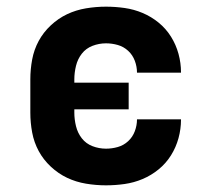

<svg xmlns="http://www.w3.org/2000/svg" viewBox="-20 -548 640 576"><path d="M298 8Q268 8 238 3Q208 -2 181.5 -14.5Q155 -27 132.5 -48Q110 -69 96 -95Q82 -121 76.5 -150.5Q71 -180 71 -210V-310Q71 -340 76.5 -369.5Q82 -399 96 -425Q110 -451 132.5 -472Q155 -493 181.5 -505.5Q208 -518 238 -523Q268 -528 298 -528Q326 -528 354 -524Q382 -520 408 -509Q434 -498 456 -480Q478 -462 493 -438Q508 -414 515.5 -386.5Q523 -359 523 -331Q523 -330 523 -330Q523 -330 523 -330H391Q391 -330 391 -330Q391 -330 391 -330Q391 -348 384.5 -365.5Q378 -383 364.5 -395.5Q351 -408 333.5 -413Q316 -418 298 -418Q277 -418 257.5 -410.5Q238 -403 225.5 -387Q213 -371 208 -350.5Q203 -330 203 -310V-300H366V-220H203V-210Q203 -190 208 -169.5Q213 -149 225.5 -133Q238 -117 257.5 -109.5Q277 -102 298 -102Q316 -102 333.5 -107Q351 -112 364.5 -124.5Q378 -137 384.5 -154.5Q391 -172 391 -190Q391 -190 391 -190Q391 -190 391 -190H523Q523 -190 523 -190Q523 -190 523 -189Q523 -161 515.5 -133.5Q508 -106 493 -82Q478 -58 456 -40Q434 -22 408 -11Q382 0 354 4Q326 8 298 8Z"/></svg>

Font: Iosevka SS04 XBd Ex
Style: Regular
Weight: 800
Width: 7
Monospace: yes
Designer: Belleve Invis
Foundry: Belleve Invis
Version: Version 19.0.0; ttfautohint (v1.8.4)